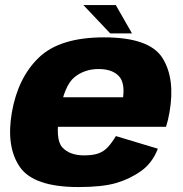

<svg xmlns="http://www.w3.org/2000/svg" viewBox="-20 -750 738 776"><path d="M297.5 6 320 -122Q261.5 -122 231.8 -154.5Q202 -187 221 -296Q240 -405 281 -438Q322 -471 378 -471Q434.5 -471 461.2 -441.5Q488 -412 475 -340.5L484.5 -357H214.5L193.5 -237.5H651Q659.5 -263.5 665 -296Q689 -432.5 636.5 -515.8Q584 -599 400.5 -599Q222 -599 137.2 -517.5Q52.5 -436 28 -296Q4 -157.5 59.8 -75.8Q115.5 6 297.5 6ZM320 -122 297.5 6Q393 6 449 -10.2Q505 -26.5 550.5 -59Q596 -91.5 618 -149L448.5 -200Q432.5 -173.5 416 -155.5Q399.5 -137.5 377.2 -129.8Q355 -122 320 -122ZM425.5 -615H513.5L448 -729.5H317Z"/></svg>

Font: Anybody UltraCondensed Thin ExtraBold
Style: Italic
Weight: 800
Italic angle: -10°
Version: Version 1.111